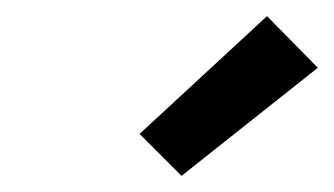

<svg xmlns="http://www.w3.org/2000/svg" viewBox="-20 -792 414 238"><path d="M205 -574 153 -626 311 -772 374 -708Z"/></svg>

Font: Iosevka QP
Style: Bold Italic
Weight: 700
Italic angle: -9°
Designer: Belleve Invis
Foundry: Belleve Invis
Version: Version 20.0.0; ttfautohint (v1.8.4)